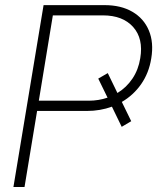

<svg xmlns="http://www.w3.org/2000/svg" viewBox="-20 -748 629 768"><path d="M33.7 0 154.3 -727.5H397.9Q463.9 -727.5 509.5 -700.9Q555.2 -674.3 575.4 -626.2Q595.7 -578.1 585 -514.2Q575.7 -456.1 544.7 -411.6Q513.7 -367.2 467.3 -340.3L504.9 -263.2L466.8 -240.7L427.7 -321.3Q380.9 -304.2 327.6 -304.2H128.4L78.1 0ZM411.1 -455.6 449.7 -376Q485.8 -397.9 509.8 -433.6Q533.7 -469.2 541 -515.1Q554.2 -593.3 512.7 -639.9Q471.2 -686.5 391.6 -686.5H191.4L135.3 -345.2H335Q374.5 -345.2 410.2 -357.4L373 -433.6Z"/></svg>

Font: Inter Display ExtraLight
Style: Italic
Weight: 200
Italic angle: -9.39999°
Designer: Rasmus Andersson
Foundry: rsms
Version: Version 4.000;git-a52131595